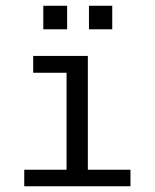

<svg xmlns="http://www.w3.org/2000/svg" viewBox="-20 -649 540 669"><path d="M95.7 -454.1H286.1V-57.6H434.6V0H64.5V-57.6H211.9V-395.5H95.7ZM130.9 -628.9H213.9V-546.9H130.9ZM290 -628.9H371.1V-546.9H290Z"/></svg>

Font: BabelStone Xiangqi Colour
Style: Regular
Weight: 400
Designer: Andrew West
Foundry: BabelStone
Version: Version 11.001 November 01, 2021